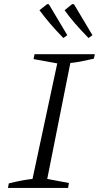

<svg xmlns="http://www.w3.org/2000/svg" viewBox="-20 -919 484 939"><path d="M19 0 23 -22Q54 -30 83 -35.5Q112 -41 139 -44L260 -609L144 -630L149 -654H444L439 -632Q400 -623 373.5 -618Q347 -613 324 -611L211 -44L317 -24L313 0ZM290 -733Q250 -774 223 -806Q196 -838 173 -869L211 -899L219 -898L309 -747ZM413 -733Q373 -774 345.5 -806Q318 -838 296 -869L333 -899L342 -898L432 -747Z"/></svg>

Font: Piazzolla 8pt ExtraLight
Style: Italic
Weight: 250
Italic angle: -11.3°
Designer: Juan Pablo del Peral
Foundry: Huerta Tipografica
Version: Version 2.001